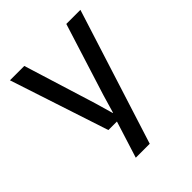

<svg xmlns="http://www.w3.org/2000/svg" viewBox="-207 -686 1002 1002"><g transform="rotate(-45 293.5 -185.0)"><path d="M34.2 -560.1H140.1L264.2 -160.2L293 -60.1H294.9L324.2 -160.2L450.2 -560.1H554.2L315.9 189.9H212.9L276.9 -13.2H213.9Z"/></g></svg>

Font: TASA Explorer Medium
Style: Regular
Weight: 500
Designer: Weizhong Zhang
Foundry: Local Remote
Version: Version 1.000;Glyphs 3.1.2 (3151)